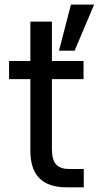

<svg xmlns="http://www.w3.org/2000/svg" viewBox="-20 -798 421 818"><path d="M18.6 -460.9V-538.1H109.4V-706.1H201.2V-538.1H335.9V-460.9H201.2V-163.1Q201.2 -117.2 218.8 -97.7Q236.3 -78.1 274.4 -78.1H336.9V0H262.7Q109.4 0 109.4 -155.3V-460.9ZM231.4 -582 282.2 -778.3H380.9L297.9 -582Z"/></svg>

Font: Gothic A1 Medium
Style: Regular
Weight: 500
Designer: HanYang I&C Co.,Ltd.
Foundry: HanYang I&C Co.,Ltd.
Version: Version 2.50